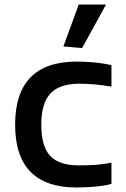

<svg xmlns="http://www.w3.org/2000/svg" viewBox="-20 -822 559 851"><path d="M261 -616 329 -802H450L344 -609ZM320 9Q47 9 47 -269Q47 -549 320 -549Q359 -549 400.5 -545Q442 -541 474 -533V-438Q439 -444 403 -447.5Q367 -451 332 -451Q244 -451 203.5 -407.5Q163 -364 163 -270Q163 -174 202 -131.5Q241 -89 330 -89Q373 -89 405.5 -91.5Q438 -94 474 -101V-7Q446 1 404 5Q362 9 320 9Z"/></svg>

Font: Encode Sans Wide
Style: Medium
Weight: 500
Designer: Pablo Impallari, Andres Torresi
Foundry: Pablo Impallari, Andres Torresi
Version: Version 1.000; ttfautohint (v1.00) -l 8 -r 50 -G 200 -x 14 -